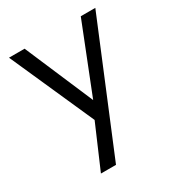

<svg xmlns="http://www.w3.org/2000/svg" viewBox="-160 -577 800 865"><g transform="rotate(-30 240.0 -144.5)"><path d="M388.4 -473.7 247.9 -118.7 96.1 -473.7H15L208.8 -37.9L112.7 185.4H191.1L464 -473.7Z"/></g></svg>

Font: Diatome Awesome Regular
Style: Regular
Weight: 400
Designer: 15.100.17
Foundry: 15.100.17
Version: Version 1.008;Fontself Maker 3.5.8